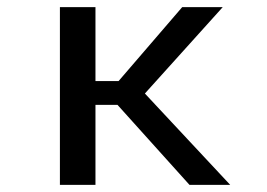

<svg xmlns="http://www.w3.org/2000/svg" viewBox="-20 -520 750 540"><path d="M513 0 310.5 -225H248.5V0H148.5V-500H248.5V-292H313.5L492.5 -500H606.5L387.5 -257L627.5 0Z"/></svg>

Font: League Mono
Style: Regular
Weight: 400
Width: 6
Designer: Tyler Finck
Foundry: The League of Moveable Type / Tyler Finck
Version: Version 2.300;RELEASE